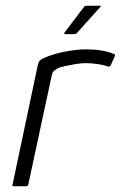

<svg xmlns="http://www.w3.org/2000/svg" viewBox="-20 -649 421 669"><path d="M280 -477Q337 -477 374 -462Q378 -461 380 -459Q382 -457 380 -453L366 -422Q364 -418 361 -417Q358 -416 355 -418Q339 -423 318.5 -426Q298 -429 278 -429Q262 -429 242 -425.5Q222 -422 205.5 -418.5Q189 -415 181 -411Q176 -408 169.5 -403.5Q163 -399 160 -385L79 -8Q78 -3 76 -1.5Q74 0 70 0H28Q25 0 23.5 -1.5Q22 -3 24 -7L111 -419Q114 -433 119 -438Q124 -443 133 -447Q165 -461 206 -469Q247 -477 280 -477ZM207 -530Q203 -530 203.5 -532Q204 -534 206 -537L272 -624Q275 -629 284 -629H328Q331 -629 331.5 -627.5Q332 -626 328 -623L248 -534Q246 -532 244 -531Q242 -530 238 -530Z"/></svg>

Font: Glory Thin Light
Style: Italic
Weight: 300
Italic angle: -12°
Version: Version 1.011